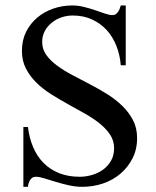

<svg xmlns="http://www.w3.org/2000/svg" viewBox="-20 -683 584 718"><path d="M492.7 -166.5Q492.7 -124 475.3 -90.3Q458 -56.6 429.9 -33Q401.9 -9.3 365 3.2Q328.1 15.6 288.6 15.6Q262.7 15.6 236.8 9.8Q210.9 3.9 187.7 -3.2Q164.6 -10.3 145.5 -16.1Q126.5 -22 114.3 -22Q106.4 -22 101.1 -18.6Q95.7 -15.1 92.3 -9.5Q88.9 -3.9 86.9 2.7Q85 9.3 84.5 15.6H67.4V-208H84.5Q89.4 -167 104 -132.6Q118.7 -98.1 142.8 -73.7Q167 -49.3 200.9 -35.6Q234.9 -22 277.8 -22Q301.3 -22 324.5 -28.8Q347.7 -35.6 365.7 -48.8Q383.8 -62 395.3 -82Q406.7 -102.1 406.7 -128.9Q406.7 -156.7 391.8 -179.2Q377 -201.7 352.8 -221.2Q328.6 -240.7 297.6 -258.1Q266.6 -275.4 234.6 -293.2Q202.6 -311 171.4 -330.6Q140.1 -350.1 116 -374Q91.8 -397.9 76.9 -426.8Q62 -455.6 62 -492.7Q62 -532.7 77.6 -564Q93.3 -595.2 119.4 -617.2Q145.5 -639.2 179.4 -650.9Q213.4 -662.6 250.5 -662.6Q272 -662.6 294.4 -657Q316.9 -651.4 336.7 -644.5Q356.4 -637.7 373 -632.1Q389.6 -626.5 400.4 -626.5Q408.2 -626.5 413.3 -630.4Q418.5 -634.3 422.1 -639.6Q425.8 -645 428 -651.4Q430.2 -657.7 431.6 -662.6H450.2V-439H431.6Q428.7 -477.1 415.3 -511.2Q401.9 -545.4 379.2 -570.3Q356.4 -595.2 324.5 -610.1Q292.5 -625 252 -625Q230.5 -625 210.2 -618.2Q189.9 -611.3 173.6 -598.1Q157.2 -585 147.5 -566.9Q137.7 -548.8 137.7 -526.4Q137.7 -499.5 152.8 -478Q168 -456.5 193.1 -438Q218.3 -419.4 250 -402.6Q281.7 -385.7 315.2 -368.4Q348.6 -351.1 380.4 -331.3Q412.1 -311.5 437 -287.4Q461.9 -263.2 477.3 -233.9Q492.7 -204.6 492.7 -166.5Z"/></svg>

Font: Kitab
Style: Regular
Weight: 400
Designer: SIL International
Foundry: Khaled Hosny
Version: Version 1.000